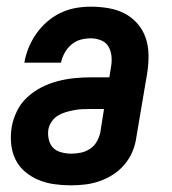

<svg xmlns="http://www.w3.org/2000/svg" viewBox="-20 -548 515 576"><path d="M192 8Q167 8 142.5 4.5Q118 1 96 -8Q74 -17 55.5 -32.5Q37 -48 26.5 -69.5Q16 -91 13.5 -116Q11 -141 15 -166Q19 -190 30.5 -214Q42 -238 61.5 -256Q81 -274 104.5 -286Q128 -298 153 -304.5Q178 -311 203 -313.5Q228 -316 252 -316H308L313 -347Q316 -363 314.5 -379Q313 -395 305.5 -408Q298 -421 283.5 -427Q269 -433 252 -433Q237 -433 222 -429Q207 -425 194.5 -414.5Q182 -404 174 -389.5Q166 -375 163 -360H53Q57 -383 66 -405Q75 -427 89 -447Q103 -467 121.5 -483Q140 -499 162 -509.5Q184 -520 207 -524Q230 -528 253 -528Q279 -528 305.5 -523.5Q332 -519 354 -507.5Q376 -496 392.5 -477Q409 -458 417 -434.5Q425 -411 425.5 -384.5Q426 -358 422 -331L389 -136Q386 -114 377.5 -93.5Q369 -73 354 -55Q339 -37 319.5 -24.5Q300 -12 278.5 -4.5Q257 3 235 5.5Q213 8 192 8ZM194 -87Q208 -87 222.5 -90Q237 -93 250 -101.5Q263 -110 270.5 -123.5Q278 -137 281 -151L292 -221H252Q239 -221 227 -220.5Q215 -220 202 -217.5Q189 -215 177 -211.5Q165 -208 153.5 -201Q142 -194 134.5 -182.5Q127 -171 125 -159Q123 -144 126.5 -129Q130 -114 139.5 -104.5Q149 -95 164 -91Q179 -87 194 -87Z"/></svg>

Font: Iosevka QP
Style: Bold Italic
Weight: 700
Italic angle: -9°
Designer: Belleve Invis
Foundry: Belleve Invis
Version: Version 20.0.0; ttfautohint (v1.8.4)